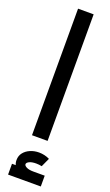

<svg xmlns="http://www.w3.org/2000/svg" viewBox="-205 -857 671 1169"><g transform="rotate(20 130.5 -272.5)"><path d="M80 0V-820H181V0ZM163 255Q110 255 76.5 234.5Q43 214 43 174Q43 146 59 126Q75 106 101 95Q127 84 157 84Q175 84 192.5 88Q210 92 226 100L200 157Q192 155 181.5 154Q171 153 163 153Q135 153 119 161Q103 169 103 179Q103 189 119 197Q135 205 163 205ZM25 275V205H237V275Z"/></g></svg>

Font: Alexandria
Style: Regular
Weight: 400
Designer: Mohamed Gaber
Foundry: Kief Type Foundry
Version: Version 5.100